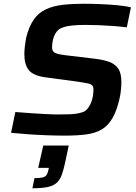

<svg xmlns="http://www.w3.org/2000/svg" viewBox="-20 -716 726 1025"><path d="M327 8Q280 8 228 6Q176 4 127 0.5Q78 -3 39 -7L62 -118Q100 -115 142.5 -112Q185 -109 224 -107Q263 -105 292 -105Q327 -105 352 -106Q377 -107 395.5 -110.5Q414 -114 428 -120Q440 -126 448 -136.5Q456 -147 462.5 -160Q469 -173 472.5 -187Q476 -201 477.5 -214.5Q479 -228 479 -237Q479 -252 473 -259.5Q467 -267 448 -271Q429 -275 388 -281L224 -303Q157 -312 133.5 -342Q110 -372 110 -426Q110 -445 112.5 -467Q115 -489 119 -512Q134 -574 160 -611Q186 -648 224.5 -666Q263 -684 313.5 -690Q364 -696 426 -696Q470 -696 517 -694Q564 -692 607 -688Q650 -684 679 -677L657 -570Q626 -574 587.5 -577Q549 -580 509.5 -581.5Q470 -583 436 -583Q402 -583 378 -581Q354 -579 336.5 -575.5Q319 -572 305 -565Q292 -559 283 -547.5Q274 -536 268.5 -522Q263 -508 260.5 -492.5Q258 -477 258 -463Q258 -441 274 -433.5Q290 -426 331 -421L490 -402Q530 -397 561 -386.5Q592 -376 610 -351.5Q628 -327 628 -277Q628 -265 627 -251.5Q626 -238 624 -222Q622 -206 618 -189Q603 -124 580 -84.5Q557 -45 523 -25Q489 -5 441 1.5Q393 8 327 8ZM153 289 164 235Q192 235 206.5 231.5Q221 228 227.5 219.5Q234 211 237 197L241 180H184L211 61H347L327 155Q319 192 309.5 218Q300 244 282.5 260Q265 276 234 282.5Q203 289 153 289Z"/></svg>

Font: Saira SemiExpanded SemiBold
Style: Italic
Weight: 600
Width: 6
Italic angle: -12°
Designer: Hector Gatti with collaboration of the Omnibus-Type team
Foundry: Omnibus-Type
Version: Version 1.101